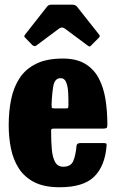

<svg xmlns="http://www.w3.org/2000/svg" viewBox="-20 -790 500 828"><path d="M17.5 -250Q17.5 -310 28.2 -362.2Q39 -414.5 65 -453.8Q91 -493 136.2 -515.2Q181.5 -537.5 251 -537.5Q310 -537.5 347.8 -514.5Q385.5 -491.5 406.2 -451.8Q427 -412 435 -361Q443 -310 443 -253Q443 -242 440 -238.8Q437 -235.5 425.5 -235.5H213Q203 -235.5 201.5 -232.5Q200 -229.5 200.5 -220.5Q200.5 -179.5 203.5 -145.8Q206.5 -112 217.5 -91.5Q228.5 -71 253 -71Q285.5 -71 296 -95.8Q306.5 -120.5 310 -161Q311 -173 326.5 -173H426.5Q436.5 -173 438.5 -170.8Q440.5 -168.5 439.5 -160.5Q432.5 -73.5 386 -28Q339.5 17.5 237.5 17.5Q171 17.5 128.2 -4.2Q85.5 -26 61.2 -63.8Q37 -101.5 27.2 -149.5Q17.5 -197.5 17.5 -250ZM216 -322.5H261.5Q272 -322.5 273.2 -324Q274.5 -325.5 275 -334.5Q275.5 -363.5 274 -390.8Q272.5 -418 265.2 -435.5Q258 -453 242 -453Q216 -453 210 -419.2Q204 -385.5 202.5 -339Q202.5 -329 203.2 -325.8Q204 -322.5 216 -322.5ZM118.5 -596.5 90.5 -625.5Q84.5 -631 84.5 -633.5Q84.5 -636 89 -642L183 -761.5Q187.5 -767.5 193.2 -768.8Q199 -770 209.5 -770H289Q305 -770 312 -761.5L408 -640Q413.5 -634.5 405 -626L373.5 -594.5Q368 -589 366 -589.2Q364 -589.5 357.5 -594L260 -666.5Q247 -676 235 -667L136.5 -593.5Q128 -587.5 118.5 -596.5Z"/></svg>

Font: Besley* Condensed Heavy
Style: Regular
Weight: 800
Width: 3
Designer: Owen Earl
Foundry: indestructible type*
Version: Version 3.000; ttfautohint (v1.8.3)